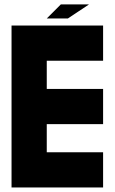

<svg xmlns="http://www.w3.org/2000/svg" viewBox="-20 -832 509 852"><path d="M437.5 -156.2V0H31.2V-718.8H437.5V-562.5H187.5V-437.5H437.5V-281.2H187.5V-156.2ZM281.2 -750H187.5L250 -812.5H375Z"/></svg>

Font: Signwood
Style: Regular
Weight: 400
Designer: GGBotNet
Foundry: GGBotNet
Version: 0.95